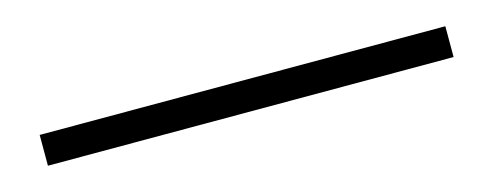

<svg xmlns="http://www.w3.org/2000/svg" viewBox="-20 -81 569 221"><g transform="rotate(-15 264.0 29.5)"><path d="M505.6 47.8H22.2V11.1H505.6Z"/></g></svg>

Font: Le Murmure
Style: Regular
Weight: 600
Width: 2
Designer: Jeremy Landes, Alexander Slobzheninov (Cyrillic)
Foundry: Velvetyne Type Foundry
Version: Version 1.0